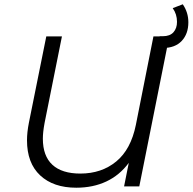

<svg xmlns="http://www.w3.org/2000/svg" viewBox="-20 -870 899 896"><path d="M770 -700 630 0H559L581 -110Q538 -52 476 -23Q414 6 336 6Q229 6 167.5 -51.5Q106 -109 106 -215Q106 -253 115 -298L196 -700H269L188 -296Q180 -253 180 -223Q180 -142 224.5 -101Q269 -60 355 -60Q454 -60 522.5 -116.5Q591 -173 614 -287L696 -700ZM725 -701H740Q773 -701 789.5 -719.5Q806 -738 806 -768Q806 -804 786 -832L833 -850Q859 -812 859 -766Q859 -712 828 -679Q797 -646 740 -646H725Z"/></svg>

Font: Montserrat Alternates
Style: Italic
Weight: 400
Italic angle: -11.3°
Designer: Julieta Ulanovsky
Foundry: Julieta Ulanovsky
Version: Version 7.200